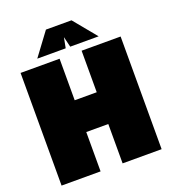

<svg xmlns="http://www.w3.org/2000/svg" viewBox="-151 -961 957 1073"><g transform="rotate(-20 327.5 -424.5)"><path d="M30 -670H262V-423H393V-670H625V0H393V-234H262V0H30ZM246 -849H398L510 -713H341L326 -775L314 -713H145Z"/></g></svg>

Font: Cairo Black
Style: Regular
Weight: 900
Designer: Mohamed Gaber, Accademia di Belle Arti di Urbino and others
Foundry: Kief Type Foundry, Accademia di Belle Arti di Urbino and others
Version: Version 3.011